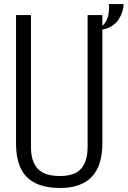

<svg xmlns="http://www.w3.org/2000/svg" viewBox="-20 -914 630 947"><path d="M59.1 -207V-839.8H132.8V-189Q132.8 -117.7 166 -82Q198.2 -45.9 275.9 -45.9Q349.1 -45.9 379.9 -82Q412.1 -118.2 412.1 -189V-839.8H484.9V-787.1Q518.1 -813 518.1 -881.8Q518.1 -888.7 516.1 -894H589.8Q589.4 -856 565.9 -819.3Q543.5 -784.2 498 -771L484.9 -768.1V-207Q484.9 13.2 275.9 13.2Q132.3 12.7 85.4 -78.1Q59.1 -126.5 59.1 -207Z"/></svg>

Font: VL Oswald
Style: Light
Weight: 300
Designer: vernon adams
Foundry: vernon adams
Version: Version ; ttfautohint (v0.92.18-e454-dirty) -l 8 -r 50 -G 20